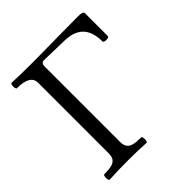

<svg xmlns="http://www.w3.org/2000/svg" viewBox="-181 -797 932 932"><g transform="rotate(-45 284.5 -331.5)"><path d="M44.4 -33.7Q75.7 -33.7 94.2 -38.1Q112.8 -42.5 122.1 -54.9Q131.3 -67.4 131.3 -90.8V-575.2Q131.3 -628.9 40 -628.9Q35.6 -628.9 33.7 -638.2Q31.7 -647.5 33.7 -656.7Q35.6 -666 40 -666Q92.3 -663.1 170.4 -663.1Q210.9 -663.1 251.7 -663.6Q292.5 -664.1 333 -664.6Q414.6 -666 495.6 -666Q514.2 -666 522.5 -662.8Q530.8 -659.7 530.8 -652.8V-496.1Q530.8 -490.7 521.7 -488.5Q512.7 -486.3 503.4 -488.5Q494.1 -490.7 494.1 -496.1Q494.1 -539.6 480.2 -568.6Q466.3 -597.7 438.2 -612.8Q410.2 -627.9 368.2 -628.9L229.5 -632.3Q219.7 -632.8 214.6 -626.7Q209.5 -620.6 209.5 -608.9V-90.8Q209.5 -67.4 219 -54.9Q228.5 -42.5 247.1 -38.1Q265.6 -33.7 297.4 -33.7Q301.8 -33.7 303.5 -24.4Q305.2 -15.1 303.5 -5.9Q301.8 3.4 297.4 3.4Q238.8 0 170.9 0Q103 0 44.4 3.4Q40 3.4 38.3 -5.9Q36.6 -15.1 38.3 -24.4Q40 -33.7 44.4 -33.7Z"/></g></svg>

Font: Junicode Two Beta VF
Style: Regular
Weight: 400
Designer: Peter S. Baker
Foundry: Briery Creek Software
Version: Version 1.031 beta; ttfautohint (v1.8.1.43-b0c9)